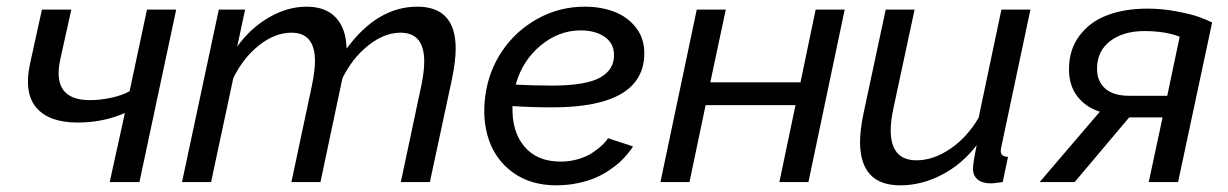

<svg xmlns="http://www.w3.org/2000/svg" viewBox="-20 -551 3716 581"><path d="M312 0 357.9 -209Q292 -180.2 214.8 -180.2Q128.4 -180.2 90.1 -225.1Q51.8 -270 70.8 -357.9L106.9 -522H195.8L162.1 -370.1Q136.2 -248 252 -248Q284.2 -248 317.4 -255.4Q350.6 -262.7 372.1 -274.9L424.8 -522H513.2L401.9 0Z M642.1 -522H721.7L697.8 -410.2Q737.8 -465.8 793.9 -498.3Q850.1 -530.8 907.7 -530.8Q965.3 -530.8 996.3 -497.8Q1027.3 -464.8 1028.8 -403.8Q1122.1 -530.8 1242.7 -530.8Q1358.9 -530.8 1358.9 -403.8Q1358.9 -366.7 1347.7 -312L1280.8 0H1192.9L1254.9 -292Q1263.7 -334 1263.7 -365.2Q1263.7 -452.1 1191.9 -452.1Q1143.1 -452.1 1094.7 -413.8Q1046.4 -375.5 1016.1 -314L949.7 0H861.8L923.8 -292Q933.1 -337.4 933.1 -366.2Q933.1 -452.1 861.8 -452.1Q812.5 -452.1 764.4 -414.3Q716.3 -376.5 686 -314.9L618.7 0H530.8Z M1676.8 -62Q1704.1 -62 1729 -69.3Q1753.9 -76.7 1769.8 -86.9Q1785.6 -97.2 1797.6 -107.7Q1809.6 -118.2 1814.9 -125.5L1819.8 -132.8L1895.5 -107.9Q1894 -105.5 1891.4 -101.3Q1888.7 -97.2 1878.7 -85Q1868.7 -72.8 1856.7 -61.5Q1844.7 -50.3 1824.7 -36.6Q1804.7 -22.9 1782.2 -13.2Q1759.8 -3.4 1728.5 3.2Q1697.3 9.8 1663.6 9.8Q1586.9 9.8 1533.9 -27.8Q1481 -65.4 1459.7 -126.7Q1438.5 -188 1448.7 -262.2Q1458.5 -335.4 1499.5 -396.5Q1540.5 -457.5 1606.4 -494.1Q1672.4 -530.8 1749.5 -530.8Q1798.3 -530.8 1838.4 -515.6Q1878.4 -500.5 1904.1 -468Q1929.7 -435.5 1929.7 -390.1Q1929.7 -226.1 1650.9 -226.1Q1589.4 -226.1 1530.8 -230Q1528.3 -153.3 1566.7 -107.7Q1605 -62 1676.8 -62ZM1736.8 -459Q1670.9 -459 1615.7 -413.1Q1560.5 -367.2 1540.5 -294.9Q1599.1 -292 1648.9 -292Q1753.9 -292 1797.1 -316.9Q1840.3 -341.8 1837.9 -388.2Q1836.4 -421.9 1808.3 -440.4Q1780.3 -459 1736.8 -459Z M1978.5 0 2088.4 -522H2176.3L2129.4 -301.8H2402.3L2448.2 -522H2536.1L2426.3 0H2338.4L2387.2 -232.9H2115.2L2066.4 0Z M2582.5 -122.1Q2582.5 -156.7 2593.3 -209L2660.2 -522H2747.6L2684.1 -226.1Q2675.3 -185.5 2675.3 -157.2Q2675.3 -65.9 2753.4 -65.9Q2804.2 -65.9 2855.5 -100.6Q2906.7 -135.3 2941.4 -194.8L3010.3 -522H3098.1L3010.3 -107.9Q3008.3 -98.1 3008.3 -95.2Q3008.3 -85.4 3013.4 -81.3Q3018.6 -77.1 3030.3 -76.2L3014.2 0Q2983.9 3.9 2979.5 3.9Q2952.6 3.9 2938.5 -7.8Q2924.3 -19.5 2924.3 -40Q2924.3 -57.1 2935.5 -111.8Q2891.1 -53.7 2829.8 -22Q2768.6 9.8 2704.1 9.8Q2582.5 9.8 2582.5 -122.1Z M3126 0 3308.1 -212.9Q3265.6 -226.6 3240.2 -259.3Q3214.8 -292 3214.8 -341.8Q3214.8 -400.9 3246.6 -443.1Q3278.3 -485.4 3331.1 -505.1Q3383.8 -524.9 3452.1 -524.9Q3497.1 -524.9 3541.3 -516.4Q3585.4 -507.8 3607.9 -499.8Q3630.4 -491.7 3647.9 -482.9L3544.9 0H3456.1L3498 -195.8H3397L3231.9 0ZM3397 -261.2H3512.2L3549.8 -439.9Q3505.9 -457 3442.9 -457Q3379.4 -457 3339.6 -426.8Q3299.8 -396.5 3299.8 -344.2Q3298.8 -307.1 3323.2 -284.2Q3347.7 -261.2 3397 -261.2Z"/></svg>

Font: Rawline Medium
Style: Italic
Weight: 500
Italic angle: -12°
Designer: Matt McInerney, Pablo Impallari, Rodrigo Fuenzalida
Foundry: Matt McInerney, Pablo Impallari, Rodrigo Fuenzalida
Version: Version 4.020;PS 004.020;hotconv 1.0.88;makeotf.lib2.5.64775